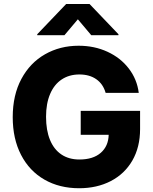

<svg xmlns="http://www.w3.org/2000/svg" viewBox="-20 -950 781 979"><path d="M384.8 -570.3Q333 -570.3 294.7 -544.9Q256.3 -519.5 235.6 -470.9Q214.8 -422.4 214.8 -354.5Q214.8 -285.6 234.9 -236.8Q254.9 -188 293 -162.4Q331.1 -136.7 384.8 -136.7Q454.6 -136.7 493.7 -170.7Q532.7 -204.6 534.2 -262.7H391.6V-384.8H694.3V-292Q694.3 -199.7 654.8 -131.3Q615.2 -63 544.7 -26.6Q474.1 9.8 383.8 9.8Q283.2 9.8 206.5 -34.2Q129.9 -78.1 87.4 -160.2Q44.9 -242.2 44.9 -352.5Q44.9 -465.3 89.1 -547.6Q133.3 -629.9 209.7 -673.3Q286.1 -716.8 380.9 -716.8Q461.4 -716.8 528.1 -686Q594.7 -655.3 636.7 -600.6Q678.7 -545.9 687.5 -476.6H518.6Q505.9 -521.5 471.2 -545.9Q436.5 -570.3 384.8 -570.3ZM377 -851.6 308.6 -770.5H169.9V-775.4L317.4 -929.7H436.5L584 -775.4V-770.5H445.3Z"/></svg>

Font: Pretendard GOV ExtraBold
Style: Regular
Weight: 800
Designer: Base glyphs from Inter by Rasmus Andersson; Hangeul glyphs from Noto Sans CJK(Source Han Sans) by Jang Soo-young and Kan
Foundry: Kil Hyung-jin
Version: Version 1.309